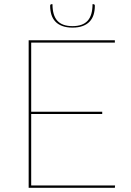

<svg xmlns="http://www.w3.org/2000/svg" viewBox="-20 -891 622 911"><path d="M116 0ZM525 -700V-689H128V-361H465V-350H128V-11H526L525 0H116V-700ZM324 -767Q372.5 -767 395.8 -792.5Q419 -818 419 -871H424Q426.5 -871 428.2 -869.2Q430 -867.5 430 -863.5Q430 -840 424 -821Q418 -802 405.2 -788.5Q392.5 -775 372.2 -767.5Q352 -760 324 -760Q296 -760 275.8 -767.5Q255.5 -775 242.8 -788.5Q230 -802 224 -821Q218 -840 218 -863.5Q218 -867.5 219.8 -869.2Q221.5 -871 224 -871H229Q229 -818 252.2 -792.5Q275.5 -767 324 -767Z"/></svg>

Font: Lato Hairline
Style: Regular
Weight: 100
Designer: Lukasz Dziedzic
Foundry: tyPoland Lukasz Dziedzic
Version: Version 2.007; 2014-02-27